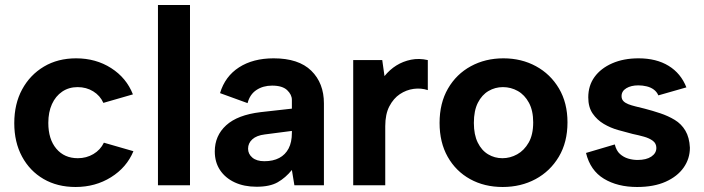

<svg xmlns="http://www.w3.org/2000/svg" viewBox="-20 -740 2812 767"><path d="M282 7Q209 7 154 -25Q99 -57 68 -114.5Q37 -172 37 -248Q37 -325 68.5 -383Q100 -441 155.5 -474Q211 -507 284 -507Q363 -507 424 -468Q485 -429 511 -363L393 -329Q380 -358 352.5 -375Q325 -392 290 -392Q255 -392 228.5 -374Q202 -356 187.5 -324Q173 -292 173 -249Q173 -184 205 -146Q237 -108 291 -108Q325 -108 353 -124.5Q381 -141 395 -170L513 -136Q486 -71 423.5 -32Q361 7 282 7Z M611 -720H739V0H611Z M1156 0 1146 -61Q1121 -30 1089.5 -12Q1058 6 1005 6Q955 6 917.5 -11.5Q880 -29 859 -60.5Q838 -92 838 -135Q838 -198 883.5 -239.5Q929 -281 1021 -292L1146 -306V-341Q1146 -362 1127 -380Q1108 -398 1067 -398Q1031 -398 1004.5 -380.5Q978 -363 969 -328L859 -368Q879 -435 935 -471Q991 -507 1073 -507Q1173 -507 1223.5 -457.5Q1274 -408 1274 -327V0ZM1146 -217 1038 -203Q1005 -199 988 -183.5Q971 -168 971 -146Q971 -125 988 -110.5Q1005 -96 1036 -96Q1071 -96 1095.5 -109Q1120 -122 1133 -147Q1146 -172 1146 -209Z M1391 -500H1507L1516 -436Q1537 -462 1563.5 -478.5Q1590 -495 1622 -501.5Q1654 -508 1689 -500V-380Q1662 -389 1632.5 -385Q1603 -381 1577.5 -364Q1552 -347 1535.5 -315.5Q1519 -284 1519 -236V0H1391Z M1988 7Q1915 7 1858 -24.5Q1801 -56 1768.5 -113.5Q1736 -171 1736 -249Q1736 -328 1769.5 -386Q1803 -444 1861 -475.5Q1919 -507 1991 -507Q2063 -507 2121 -475.5Q2179 -444 2213 -386.5Q2247 -329 2247 -251Q2247 -172 2212.5 -114Q2178 -56 2119.5 -24.5Q2061 7 1988 7ZM1987 -108Q2018 -108 2046 -123.5Q2074 -139 2092 -170.5Q2110 -202 2110 -251Q2110 -298 2093 -329.5Q2076 -361 2048.5 -376.5Q2021 -392 1989 -392Q1958 -392 1931.5 -376.5Q1905 -361 1889 -329.5Q1873 -298 1873 -249Q1873 -202 1888.5 -170.5Q1904 -139 1930 -123.5Q1956 -108 1987 -108Z M2436 -163Q2442 -138 2456.5 -125Q2471 -112 2489.5 -106.5Q2508 -101 2527 -101Q2562 -101 2582 -114.5Q2602 -128 2602 -149Q2602 -167 2588 -177.5Q2574 -188 2552.5 -194Q2531 -200 2507 -205Q2480 -212 2449.5 -220.5Q2419 -229 2392 -245Q2365 -261 2347.5 -286.5Q2330 -312 2330 -351Q2330 -398 2355 -432.5Q2380 -467 2425.5 -487Q2471 -507 2531 -507Q2602 -507 2651 -477Q2700 -447 2722 -391L2610 -359Q2604 -373 2592 -382Q2580 -391 2563.5 -395Q2547 -399 2530 -399Q2501 -399 2482 -387.5Q2463 -376 2463 -356Q2463 -344 2470 -336.5Q2477 -329 2489.5 -324Q2502 -319 2518.5 -315Q2535 -311 2555 -306Q2586 -298 2617.5 -287.5Q2649 -277 2675.5 -261Q2702 -245 2718 -218Q2734 -191 2736 -150Q2736 -106 2711 -70.5Q2686 -35 2639 -14Q2592 7 2525 7Q2447 7 2392.5 -26Q2338 -59 2321 -129Z"/></svg>

Font: Albert Sans
Style: Bold
Weight: 700
Designer: Andreas Rasmussen
Foundry: a.Foundry
Version: Version 1.025